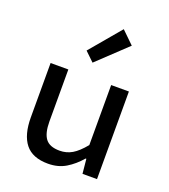

<svg xmlns="http://www.w3.org/2000/svg" viewBox="-144 -891 888 1007"><g transform="rotate(20 300.0 -387.5)"><path d="M240 12Q153 12 113 -38.5Q73 -89 73 -186V-489H172V-199Q172 -134 195 -103.5Q218 -73 274 -73Q312 -73 343.5 -91.5Q375 -110 411 -154V-489H510V0H429L421 -81H417Q381 -39 338.5 -13.5Q296 12 240 12ZM279 -566 228 -615 373 -787 442 -720Z"/></g></svg>

Font: SauceCodePro Nerd Font Mono
Style: Regular
Weight: 500
Monospace: yes
Designer: Paul D. Hunt, Teo Tuominen
Foundry: Adobe Systems Incorporated
Version: Version 2.030;PS 1.000;hotconv 16.6.51;makeotf.lib2.5.65220;